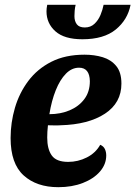

<svg xmlns="http://www.w3.org/2000/svg" viewBox="-20 -757 562 797"><path d="M222 20Q132 20 78 -29Q24 -78 24 -184Q24 -248 42 -309.5Q60 -371 97.5 -421Q135 -471 193 -500.5Q251 -530 331 -530Q372 -530 406.5 -519.5Q441 -509 462.5 -483Q484 -457 484 -410Q484 -330 415.5 -285Q347 -240 231 -237Q219 -236 204.5 -236.5Q190 -237 179 -237Q176 -210 176 -186Q176 -138 195 -111.5Q214 -85 263 -85Q304 -85 340.5 -103.5Q377 -122 396 -156Q410 -150 415.5 -138Q421 -126 421 -112Q421 -75 395 -45Q369 -15 324 2.5Q279 20 222 20ZM185 -283Q231 -283 269 -299Q307 -315 330 -345.5Q353 -376 353 -420Q352 -476 308 -476Q278 -476 253.5 -451Q229 -426 211.5 -382.5Q194 -339 185 -283ZM322 -594Q247 -594 210 -627Q173 -660 173 -710Q173 -722 176 -737H294Q291 -725 290 -712.5Q289 -700 289 -690Q289 -669 299 -656Q309 -643 332 -643Q356 -643 372 -658Q388 -673 397 -694.5Q406 -716 410 -737H522Q510 -675 460.5 -634.5Q411 -594 322 -594Z"/></svg>

Font: Sansita Swashed SemiBold
Style: Regular
Weight: 600
Designer: Pablo Cosgaya
Foundry: Omnibus-Type
Version: Version 1.003; ttfautohint (v1.8.3)